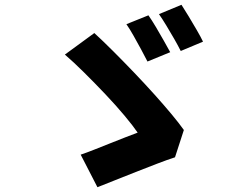

<svg xmlns="http://www.w3.org/2000/svg" viewBox="-20 -788 1040 802"><path d="M600 -724Q614 -704 631 -675.5Q648 -647 664 -618.5Q680 -590 691 -570L596 -531Q585 -553 569.5 -581.5Q554 -610 538 -638.5Q522 -667 508 -687ZM738 -768Q751 -748 768.5 -719Q786 -690 802.5 -661.5Q819 -633 828 -614L735 -575Q724 -597 708 -625Q692 -653 675 -681Q658 -709 644 -729ZM711 -131Q680 -121 637 -104.5Q594 -88 547 -69.5Q500 -51 457.5 -34Q415 -17 387 -6L317 -142Q341 -150 372.5 -162.5Q404 -175 438 -188.5Q472 -202 502.5 -214Q533 -226 555 -234Q536 -262 500.5 -304.5Q465 -347 420 -394.5Q375 -442 330.5 -486Q286 -530 251 -560L374 -650Q410 -617 453 -574Q496 -531 540 -485Q584 -439 624.5 -394Q665 -349 697 -310.5Q729 -272 748 -245Z"/></svg>

Font: Noto Sans SC Thin ExtraBold
Style: Regular
Weight: 800
Version: Version 2.004-H2;hotconv 1.0.118;makeotfexe 2.5.65603